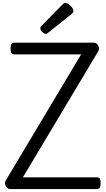

<svg xmlns="http://www.w3.org/2000/svg" viewBox="-20 -1289 720 1309"><path d="M49 0Q37 0 27.5 -9.5Q18 -19 15 -33Q12 -47 19 -58L533 -918H80Q65 -918 58.5 -927Q52 -936 52 -958Q52 -981 58.5 -989.5Q65 -998 80 -998H620Q639 -998 649.5 -978Q660 -958 650 -940L136 -80H639Q654 -80 660 -71.5Q666 -63 666 -40Q666 -18 660 -9Q654 0 639 0ZM292 -1058Q281 -1058 268 -1071.5Q255 -1085 255 -1095Q255 -1099 256 -1103Q257 -1107 263 -1113L406 -1258Q411 -1263 415.5 -1266Q420 -1269 426 -1269Q435 -1269 448 -1260Q461 -1251 470.5 -1239Q480 -1227 480 -1216Q480 -1209 477.5 -1204Q475 -1199 465 -1191L311 -1068Q305 -1064 300.5 -1061Q296 -1058 292 -1058Z"/></svg>

Font: Playwrite ES Deco
Style: Regular
Weight: 400
Designer: Veronika Burian, José Scaglione
Foundry: TypeTogether
Version: Version 1.002